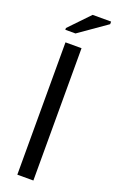

<svg xmlns="http://www.w3.org/2000/svg" viewBox="-173 -946 597 988"><g transform="rotate(20 125.5 -452.5)"><path d="M155.3 -724.6V0H67.4V-724.6ZM251.5 -891.1 100.1 -785.2H44.4V-794.9L150.4 -905.3H251.5Z"/></g></svg>

Font: Arimo
Style: Regular
Weight: 400
Designer: Steve Matteson
Foundry: Monotype Imaging Inc.
Version: Version 1.33